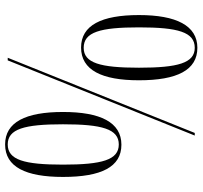

<svg xmlns="http://www.w3.org/2000/svg" viewBox="-40 -724 774 733"><g transform="rotate(-90 346.5 -357.0)"><path d="M161 -280C247 -280 286 -361 286 -503C286 -646 247 -724 162 -724C76 -724 38 -645 38 -503C38 -357 76 -280 161 -280ZM196 0H206L493 -714H483ZM162 -290C103 -290 85 -354 85 -503C85 -651 103 -714 162 -714C221 -714 239 -651 239 -503C239 -354 221 -290 162 -290ZM531 10C616 10 656 -71 656 -213C656 -356 617 -434 532 -434C446 -434 407 -355 407 -213C407 -67 446 10 531 10ZM531 0C473 0 455 -64 455 -213C455 -361 473 -424 531 -424C591 -424 609 -361 609 -213C609 -64 591 0 531 0Z"/></g></svg>

Font: Noto Serif Display ExtraCondensed Light
Style: Regular
Weight: 300
Width: 2
Designer: Monotype Design Team
Foundry: Monotype Imaging Inc.
Version: Version 2.009